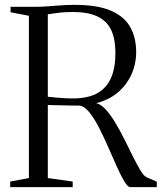

<svg xmlns="http://www.w3.org/2000/svg" viewBox="-20 -771 666 791"><path d="M22 0V-23L99 -37.5V-706L23.5 -720.5V-743H129Q152.5 -743 178.2 -745Q204 -747 231.5 -749Q259 -751 287 -751Q383.5 -751 438.8 -726.2Q494 -701.5 517.5 -657.8Q541 -614 541 -557Q541 -506.5 520.8 -462.8Q500.5 -419 463.8 -388.8Q427 -358.5 376.5 -346Q397 -341 417 -318.5Q437 -296 456.5 -263.2Q476 -230.5 494 -194.2Q512 -158 528.2 -125.2Q544.5 -92.5 558.2 -69.8Q572 -47 582.5 -41.5L626 -22.5V0H516.5Q506.5 0 492 -24Q477.5 -48 460.8 -85.8Q444 -123.5 425.2 -166.2Q406.5 -209 386.8 -247.2Q367 -285.5 346.5 -310.2Q326 -335 305.5 -336Q294 -336 275.2 -336.2Q256.5 -336.5 236.8 -337Q217 -337.5 200.5 -337.8Q184 -338 177 -338.5V-37.5L279.5 -23V0ZM280.5 -365.5Q341.5 -365.5 380 -386.5Q418.5 -407.5 437 -449.2Q455.5 -491 455.5 -553.5Q455.5 -608.5 438.8 -645.8Q422 -683 383.5 -702.2Q345 -721.5 280 -721.5Q252 -721.5 231.8 -719.5Q211.5 -717.5 198.2 -715.2Q185 -713 177 -712V-372.5Q194 -370.5 213.5 -368.8Q233 -367 250.8 -366.2Q268.5 -365.5 280.5 -365.5Z"/></svg>

Font: Merriweather 120pt Light
Style: Regular
Weight: 300
Version: Version 2.100